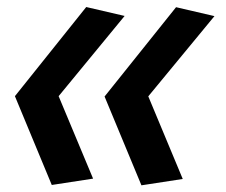

<svg xmlns="http://www.w3.org/2000/svg" viewBox="-20 -544 660 560"><path d="M251.5 -23 151 -263.5 343.5 -497.5 231.5 -523.5 23.5 -263.5 131 -4.5ZM285 -262.5 392.5 -3.5 513 -22 412.5 -263 605.5 -497 493.5 -523Z"/></svg>

Font: Monaspace Krypton SemiBold
Style: Italic
Weight: 600
Italic angle: -11°
Designer: Riley Cran & the Lettermatic Team
Foundry: Lettermatic
Version: Version 1.101 (Monaspace Krypton)